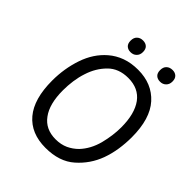

<svg xmlns="http://www.w3.org/2000/svg" viewBox="-241 -1010 1178 1178"><g transform="rotate(45 348.0 -421.0)"><path d="M568.4 -866.2Q543 -866.2 528.3 -851.6Q513.7 -837.9 513.7 -811.5Q513.7 -786.1 527.3 -773.4Q541 -760.7 563.5 -760.7Q586.9 -760.7 601.6 -775.4Q617.2 -790 617.2 -815.4Q617.2 -840.8 603.5 -853.5Q589.8 -866.2 568.4 -866.2ZM311.5 -866.2Q287.1 -866.2 272.5 -851.6Q257.8 -837.9 257.8 -811.5Q257.8 -786.1 271.5 -773.4Q285.2 -760.7 306.6 -760.7Q331.1 -760.7 345.7 -775.4Q361.3 -790 361.3 -815.4Q361.3 -840.8 347.7 -853.5Q334 -866.2 311.5 -866.2ZM90.8 -297.9Q90.8 -138.7 159.2 -57.6Q227.5 23.4 353.5 23.4Q473.6 23.4 544.9 -40Q616.2 -102.5 649.4 -192.4Q667 -241.2 674.8 -293Q682.6 -345.7 682.6 -396.5Q682.6 -557.6 610.4 -637.7Q538.1 -717.8 417 -717.8Q357.4 -717.8 308.6 -700.2Q260.7 -682.6 223.6 -650.4Q155.3 -591.8 123 -497.1Q90.8 -402.3 90.8 -297.9ZM410.2 -639.6Q500 -639.6 546.9 -576.2Q593.8 -511.7 593.8 -394.5Q593.8 -324.2 574.2 -247.1Q553.7 -169.9 504.9 -118.2Q477.5 -90.8 442.4 -74.2Q406.2 -57.6 360.4 -57.6Q272.5 -57.6 226.6 -121.1Q179.7 -183.6 179.7 -302.7Q179.7 -343.8 185.5 -385.7Q191.4 -427.7 204.1 -465.8Q227.5 -539.1 277.3 -588.9Q327.1 -639.6 410.2 -639.6Z"/></g></svg>

Font: cl
Style: Italic
Weight: 400
Designer: Mitja Miklavcic
Version: Version 7.504; 2011; Build 1022